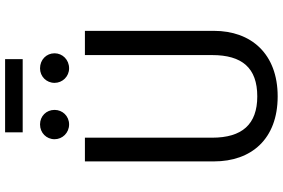

<svg xmlns="http://www.w3.org/2000/svg" viewBox="-198 -898 1109 753"><g transform="rotate(-90 356.5 -521.5)"><path d="M501 -987V-1056H214V-987ZM245 -919C212 -919 187 -894 187 -862C187 -831 212 -805 245 -805C278 -805 302 -831 302 -862C302 -894 278 -919 245 -919ZM465 -919C433 -919 408 -894 408 -862C408 -831 433 -805 465 -805C499 -805 524 -831 524 -862C524 -894 499 -919 465 -919ZM612 -743H517V-244C517 -127 467 -67 355 -67C245 -67 193 -127 193 -244V-743H100V-237C100 -91 187 13 355 13C522 13 612 -91 612 -237Z"/></g></svg>

Font: Glow Sans SC Normal Book
Style: Regular
Weight: 500
Designer: Ryoko NISHIZUKA (kana, bopomofo & ideographs); Paul D. Hunt (Latin, Greek & Cyrillic); Sandoll Communications, Soo-young
Version: Version 0.93